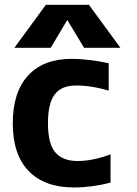

<svg xmlns="http://www.w3.org/2000/svg" viewBox="-20 -784 583 815"><path d="M284.2 -534.2Q354.5 -534.2 441.4 -515.6V-399.4Q364.3 -421.9 300.8 -420.9Q241.2 -420.9 212.4 -383.3Q183.6 -345.7 183.6 -260.7Q183.6 -173.8 214.8 -137.2Q246.1 -100.6 309.6 -100.6Q374 -100.6 449.2 -128.9V-8.8Q370.1 11.7 293.9 11.7Q168.9 11.7 101.6 -58.1Q34.2 -127.9 34.2 -260.7Q34.2 -392.6 99.1 -463.4Q164.1 -534.2 284.2 -534.2ZM265.6 -699.2 195.3 -581.1H41L174.8 -763.7H357.4L491.2 -581.1H336.9Z"/></svg>

Font: Nasu
Style: Bold
Weight: 700
Designer: Ryoko NISHIZUKA (kana &amp; ideographs); Paul D. Hunt (Latin, Greek &amp; Cyrillic); Wenlong ZHANG (bopomofo); Sandoll C
Version: Version 2014.1215